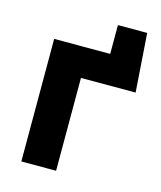

<svg xmlns="http://www.w3.org/2000/svg" viewBox="-102 -737 678 811"><g transform="rotate(15 237.0 -331.0)"><path d="M459 -406H220V0H68V-536H313V-662H441Z"/></g></svg>

Font: Quicksand
Style: Bold
Weight: 700
Version: Version 3.000